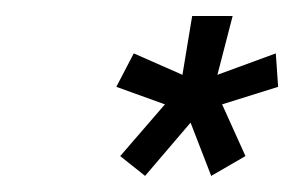

<svg xmlns="http://www.w3.org/2000/svg" viewBox="-20 -734 369 241"><path d="M130.9 -538.1 187 -603 126 -625 147.9 -667 209 -640.1 221.2 -713.9H272L252.9 -640.1L326.2 -667L329.1 -625L258.8 -603L288.1 -538.1L245.1 -513.2L219.2 -580.1L162.1 -513.2Z"/></svg>

Font: Rawline Medium
Style: Italic
Weight: 500
Italic angle: -12°
Designer: Matt McInerney, Pablo Impallari, Rodrigo Fuenzalida
Foundry: Matt McInerney, Pablo Impallari, Rodrigo Fuenzalida
Version: Version 4.020;PS 004.020;hotconv 1.0.88;makeotf.lib2.5.64775